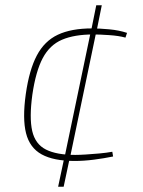

<svg xmlns="http://www.w3.org/2000/svg" viewBox="-20 -710 542 730"><path d="M330 -602Q358 -602 395.5 -598.5Q433 -595 463 -585L457 -567Q432 -574 395 -576.5Q358 -579 335 -579Q263 -579 216 -559Q169 -539 142.5 -489Q116 -439 103 -350Q91 -262 102.5 -212Q114 -162 154.5 -141.5Q195 -121 266 -121Q281 -121 305.5 -122.5Q330 -124 357.5 -126.5Q385 -129 407 -133L410 -115Q376 -108 337.5 -103Q299 -98 264 -98Q184 -98 138.5 -123Q93 -148 79 -203.5Q65 -259 78 -352Q91 -444 120 -499Q149 -554 200 -578Q251 -602 330 -602ZM246 -113 222 0H201L225 -113ZM346 -589 246 -110H225L325 -589ZM367 -690 346 -586H325L346 -690Z"/></svg>

Font: Exo 2 Thin
Style: Italic
Weight: 250
Italic angle: -8°
Designer: Natanael Gama
Foundry: Natanael Gama
Version: Version 2.010